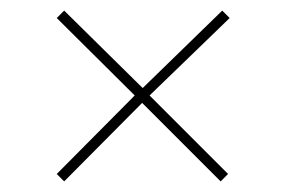

<svg xmlns="http://www.w3.org/2000/svg" viewBox="-20 -471 540 362"><path d="M101 -129 87 -143 234 -291 87 -437 101 -451 249 -305 399 -451 413 -437 262 -291 410 -143 396 -129 248 -277Z"/></svg>

Font: DM Sans 24pt Thin
Style: Regular
Weight: 250
Designer: Colophon Foundry, Jonny Pinhorn
Foundry: Colophon Foundry
Version: Version 4.004;gftools[0.9.30]